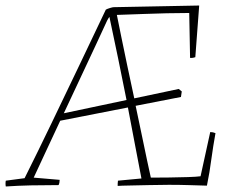

<svg xmlns="http://www.w3.org/2000/svg" viewBox="-27 -668 856 695"><path d="M-6 7Q-7 3 -7 -3.5Q-7 -10 -6 -14L62 -23Q109 -117 159.5 -222Q210 -327 260.5 -432.5Q311 -538 356 -633Q361 -636 371 -639Q381 -642 384 -642Q457 -643 538.5 -645Q620 -647 694 -648L693 -634L680 -461Q672 -458 662 -458L661 -460L658 -621Q615 -621 576.5 -620Q538 -619 495 -617.5Q452 -616 396 -614Q402 -583 412 -535Q422 -487 434 -429Q446 -371 459 -312L620 -346L631 -337L628 -317L464 -285Q476 -229 486.5 -178Q497 -127 505.5 -87Q514 -47 519 -25Q549 -25 585.5 -25.5Q622 -26 653.5 -27Q685 -28 699 -30L734 -190Q744 -190 753 -186L745 -139L731 -44L722 4Q685 3 654 2Q623 1 584 1Q550 1 512 2Q474 3 442.5 3.5Q411 4 399 5Q399 2 399 -3.5Q399 -9 400 -14L485 -22Q473 -83 461 -147.5Q449 -212 436 -279L191 -231Q161 -166 135 -111Q109 -56 95 -25L189 -17Q189 -6 185 2Q131 2 85 3Q39 4 -6 7ZM361 -594Q346 -561 320.5 -506.5Q295 -452 264.5 -387Q234 -322 204 -258L431 -306Q416 -381 400.5 -457Q385 -533 369 -607Q367 -604 365 -601Q363 -598 361 -594Z"/></svg>

Font: Labrada ExtraLight
Style: Italic
Weight: 200
Italic angle: -7°
Designer: Mercedes Jáuregui
Foundry: Omnibus-Type Team
Version: Version 1.000; ttfautohint (v1.8.4.7-5d5b)